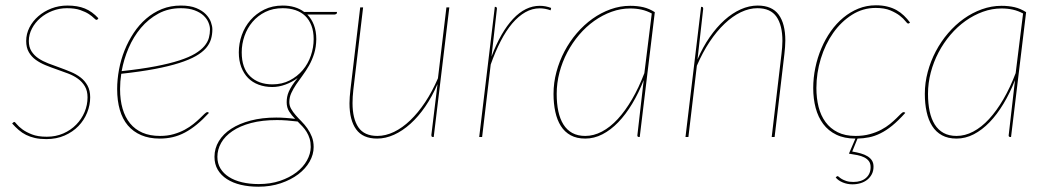

<svg xmlns="http://www.w3.org/2000/svg" viewBox="-20 -518 3959 726"><path d="M352 -449Q349.5 -445 348.2 -444Q347 -443 345 -443Q341.5 -443 335 -449.8Q328.5 -456.5 316 -464.8Q303.5 -473 283.5 -480Q263.5 -487 233 -487Q204.5 -487 178.5 -477Q152.5 -467 132.5 -449.8Q112.5 -432.5 100.8 -410Q89 -387.5 89 -363Q89 -340 99 -324.2Q109 -308.5 125.2 -297.5Q141.5 -286.5 162.2 -278.5Q183 -270.5 204.8 -262.8Q226.5 -255 247.5 -246.2Q268.5 -237.5 284.8 -225Q301 -212.5 311 -194.2Q321 -176 321 -150Q321 -120.5 309.5 -92Q298 -63.5 276.5 -41.2Q255 -19 224.2 -5.5Q193.5 8 155 8Q131 8 112.2 3.8Q93.5 -0.5 78.5 -8Q63.5 -15.5 50.8 -26.5Q38 -37.5 26 -51L29 -54Q32 -57 34 -57Q36.5 -57 43.5 -48.2Q50.5 -39.5 64.5 -29Q78.5 -18.5 100.8 -9.8Q123 -1 157 -1Q191 -1 219.5 -13.5Q248 -26 268.2 -46.8Q288.5 -67.5 299.8 -94.2Q311 -121 311 -150Q311 -174.5 301 -191.5Q291 -208.5 274.8 -220.2Q258.5 -232 237.5 -240Q216.5 -248 194.8 -255.5Q173 -263 152.2 -271.5Q131.5 -280 115.2 -291.8Q99 -303.5 89 -320.8Q79 -338 79 -363Q79 -389.5 91.2 -413.8Q103.5 -438 124.8 -456.5Q146 -475 174.2 -486Q202.5 -497 235 -497Q273.5 -497 301 -485.8Q328.5 -474.5 352 -449Z M783 -407Q783 -387.5 777.8 -369.8Q772.5 -352 758.8 -336Q745 -320 720.5 -306Q696 -292 657.8 -279.8Q619.5 -267.5 565.5 -257.2Q511.5 -247 438.5 -239Q434 -209.5 434 -181Q434 -140 443.5 -107.2Q453 -74.5 471.8 -51.5Q490.5 -28.5 518.8 -16.2Q547 -4 585 -4Q613.5 -4 636.8 -10.8Q660 -17.5 678.5 -27.5Q697 -37.5 711.2 -49Q725.5 -60.5 735.8 -70.5Q746 -80.5 753 -87.2Q760 -94 764 -94Q765.5 -94 766.5 -93.8Q767.5 -93.5 770 -91Q746.5 -65.5 724.2 -47.2Q702 -29 679.5 -17Q657 -5 633.5 0.5Q610 6 584 6Q544 6 513.8 -7Q483.5 -20 463.2 -44Q443 -68 433 -102.8Q423 -137.5 423 -181Q423 -217 430 -254.8Q437 -292.5 451 -327.5Q465 -362.5 485.5 -393.5Q506 -424.5 532.8 -447.5Q559.5 -470.5 592.2 -483.8Q625 -497 664 -497Q699 -497 722 -487.5Q745 -478 758.5 -464Q772 -450 777.5 -434.5Q783 -419 783 -407ZM664 -487Q616.5 -487 578.8 -466.5Q541 -446 512.8 -412.5Q484.5 -379 466.2 -336.2Q448 -293.5 440 -249Q514 -257 567.5 -267.2Q621 -277.5 658 -289.5Q695 -301.5 717.8 -315.2Q740.5 -329 753 -344Q765.5 -359 769.8 -374.8Q774 -390.5 774 -407Q774 -419 768.2 -433Q762.5 -447 749.8 -459Q737 -471 715.8 -479Q694.5 -487 664 -487Z M1176 -370Q1175.5 -339.5 1167.8 -315Q1160 -290.5 1148.5 -270.2Q1137 -250 1124 -232.5Q1111 -215 1100 -198.8Q1089 -182.5 1081.5 -166.2Q1074 -150 1074 -132Q1074 -118.5 1080.8 -106.5Q1087.5 -94.5 1097.8 -82.8Q1108 -71 1120 -59Q1132 -47 1142.2 -32.5Q1152.5 -18 1159.2 -0.8Q1166 16.5 1166 38Q1166 66 1150.8 93Q1135.5 120 1107.8 141Q1080 162 1041.5 175Q1003 188 957 188Q921 188 890.5 180.8Q860 173.5 838 159.2Q816 145 803.5 124Q791 103 791 75Q791 43 807.5 15.8Q824 -11.5 854.5 -31.2Q885 -51 928 -62.2Q971 -73.5 1024.5 -73.5Q1041.5 -73.5 1059.2 -72.2Q1077 -71 1096 -68.5Q1083 -81.5 1073.5 -96.2Q1064 -111 1064 -131.5Q1064 -142 1065.8 -151.5Q1067.5 -161 1072 -171.5Q1076.5 -182 1084.5 -194.5Q1092.5 -207 1105.5 -223Q1083.5 -207 1058.8 -198Q1034 -189 1010 -189Q981.5 -189 958 -197.8Q934.5 -206.5 918 -223.2Q901.5 -240 892.2 -264.5Q883 -289 883 -320Q883 -353.5 894.2 -385.2Q905.5 -417 927 -441.8Q948.5 -466.5 979.2 -481.8Q1010 -497 1049 -497Q1097.5 -497 1130 -473H1254V-469Q1254 -467.5 1252.2 -465.8Q1250.5 -464 1245 -463H1142Q1158 -447 1167 -423.5Q1176 -400 1176 -370ZM1155 38Q1155 20 1150.8 6.2Q1146.5 -7.5 1139.5 -19Q1132.5 -30.5 1123.5 -40Q1114.5 -49.5 1105.5 -58.5Q1084.5 -61 1065 -62.5Q1045.5 -64 1027.5 -64Q971.5 -64 929.2 -52.8Q887 -41.5 858.8 -22.2Q830.5 -3 816.2 22.2Q802 47.5 802 75Q802 100 813.5 119Q825 138 845.8 151.2Q866.5 164.5 895.2 171.2Q924 178 958 178Q1002.5 178 1038.8 165.8Q1075 153.5 1100.8 133.8Q1126.5 114 1140.5 89Q1154.5 64 1155 38ZM1010 -199Q1046.5 -199 1075.5 -214Q1104.5 -229 1124.8 -253Q1145 -277 1155.5 -307.8Q1166 -338.5 1166 -370Q1166 -399.5 1157.5 -421.5Q1149 -443.5 1133.8 -458Q1118.5 -472.5 1096.8 -479.8Q1075 -487 1049 -487Q1012 -487 983.2 -472.8Q954.5 -458.5 934.8 -435.2Q915 -412 904.5 -382Q894 -352 894 -320Q894 -260 925.8 -229.5Q957.5 -199 1010 -199Z M1353 -490 1316 -178Q1313 -151.5 1313 -128.5Q1313 -69 1335.2 -36.5Q1357.5 -4 1407 -4Q1438 -4 1469.8 -19.2Q1501.5 -34.5 1531.2 -63Q1561 -91.5 1587.8 -131.8Q1614.5 -172 1636 -222L1668 -490H1679L1620 0H1617Q1613 0 1612 -2.2Q1611 -4.5 1611 -7L1634 -197V-199.5Q1614 -153 1588 -115Q1562 -77 1532 -50Q1502 -23 1470 -8.5Q1438 6 1406 6Q1352 6 1326.8 -28.8Q1301.5 -63.5 1301.5 -127.5Q1301.5 -139 1302.5 -151.8Q1303.5 -164.5 1305 -178L1342 -490Z M1792 0 1851 -492H1853Q1859 -492 1859 -485L1838.5 -304Q1873.5 -397 1920 -446.5Q1966.5 -496 2021 -496Q2043 -496 2064 -488L2062 -479Q2041 -486.5 2021 -486.5Q1992.5 -486.5 1966.5 -471.8Q1940.5 -457 1917.2 -429.8Q1894 -402.5 1873.5 -363Q1853 -323.5 1835.5 -274L1803 0Z M2399 0H2396Q2392.5 0 2391.2 -1.8Q2390 -3.5 2390 -6L2414 -215Q2395 -166.5 2370.5 -125.8Q2346 -85 2317.8 -55.8Q2289.5 -26.5 2258 -10.2Q2226.5 6 2193 6Q2160.5 6 2137.8 -6.5Q2115 -19 2100.8 -41.5Q2086.5 -64 2079.8 -95Q2073 -126 2073 -163Q2073 -205 2084 -246Q2095 -287 2114.5 -324Q2134 -361 2161 -392.5Q2188 -424 2220.2 -447Q2252.5 -470 2288.8 -483Q2325 -496 2363 -496Q2390 -496 2412.5 -490.8Q2435 -485.5 2456 -472ZM2193 -4Q2225 -4 2256.2 -20.5Q2287.5 -37 2316 -68Q2344.5 -99 2370 -142.8Q2395.5 -186.5 2416.5 -241.5L2444.5 -467Q2426 -477 2406 -481.5Q2386 -486 2363 -486Q2327 -486 2292.5 -473.5Q2258 -461 2227 -439Q2196 -417 2170 -386.5Q2144 -356 2125 -320Q2106 -284 2095.5 -244Q2085 -204 2085 -163Q2085 -126.5 2091.2 -97.2Q2097.5 -68 2110.5 -47.2Q2123.5 -26.5 2144 -15.2Q2164.5 -4 2193 -4Z M2572 0 2631 -492H2633Q2637 -492 2638 -489.8Q2639 -487.5 2639 -485L2617.5 -293.5Q2637.5 -340 2663.5 -377.5Q2689.5 -415 2719.2 -441.8Q2749 -468.5 2781 -482.8Q2813 -497 2845 -497Q2899 -497 2924.2 -462.8Q2949.5 -428.5 2949.5 -364.5Q2949.5 -353 2948.5 -340.2Q2947.5 -327.5 2946 -314L2909 0H2898L2935 -314Q2936.5 -327 2937.5 -339.5Q2938.5 -352 2938.5 -363.5Q2938.5 -422.5 2916 -454.8Q2893.5 -487 2844 -487Q2813 -487 2781.2 -471.8Q2749.5 -456.5 2719.8 -428.2Q2690 -400 2663.2 -359.8Q2636.5 -319.5 2615 -269.5L2583 0Z M3147 148Q3149 148 3152.8 151.5Q3156.5 155 3163.2 159Q3170 163 3180.5 166.5Q3191 170 3207 170Q3237 170 3254.5 154.8Q3272 139.5 3272 114Q3272 100.5 3265.8 91.8Q3259.5 83 3248.2 77.2Q3237 71.5 3222 68.5Q3207 65.5 3190 63L3214.5 6Q3172.5 6 3142.2 -8.8Q3112 -23.5 3092.8 -49.2Q3073.5 -75 3064.2 -109.8Q3055 -144.5 3055 -185Q3055 -223.5 3063 -262Q3071 -300.5 3085.8 -335.2Q3100.5 -370 3121.5 -399.8Q3142.5 -429.5 3168.8 -451.2Q3195 -473 3226 -485.5Q3257 -498 3292 -498Q3316 -498 3335.2 -493.2Q3354.5 -488.5 3370 -479.8Q3385.5 -471 3398 -459Q3410.5 -447 3421 -433L3419 -431Q3417 -429 3414 -429Q3410.5 -429 3403.5 -438.2Q3396.5 -447.5 3382.5 -458.5Q3368.5 -469.5 3346.5 -478.8Q3324.5 -488 3291 -488Q3242.5 -488 3201.5 -462Q3160.5 -436 3130.5 -393.5Q3100.5 -351 3083.8 -296.5Q3067 -242 3067 -185Q3067 -147 3075.2 -114Q3083.5 -81 3101.5 -56.5Q3119.5 -32 3147.5 -18Q3175.5 -4 3215 -4Q3245 -4 3269.2 -10.8Q3293.5 -17.5 3312.2 -27.5Q3331 -37.5 3345 -49Q3359 -60.5 3369.2 -70.5Q3379.5 -80.5 3386 -87.2Q3392.5 -94 3397 -94Q3400 -94 3402 -92L3403 -91Q3376.5 -61.5 3353.8 -43Q3331 -24.5 3309.2 -13.8Q3287.5 -3 3266.2 1.2Q3245 5.5 3222.5 6L3202.5 55Q3220.5 58 3235.2 62.2Q3250 66.5 3260.8 73.2Q3271.5 80 3277.2 89.2Q3283 98.5 3283 112Q3283 128 3276.8 140.2Q3270.5 152.5 3259.8 161.2Q3249 170 3234.5 174.5Q3220 179 3203 179Q3184 179 3166.5 171.8Q3149 164.5 3140 153L3142 151Q3145 148 3147 148Z M3803 0H3800Q3796.5 0 3795.2 -1.8Q3794 -3.5 3794 -6L3818 -215Q3799 -166.5 3774.5 -125.8Q3750 -85 3721.8 -55.8Q3693.5 -26.5 3662 -10.2Q3630.5 6 3597 6Q3564.5 6 3541.8 -6.5Q3519 -19 3504.8 -41.5Q3490.5 -64 3483.8 -95Q3477 -126 3477 -163Q3477 -205 3488 -246Q3499 -287 3518.5 -324Q3538 -361 3565 -392.5Q3592 -424 3624.2 -447Q3656.5 -470 3692.8 -483Q3729 -496 3767 -496Q3794 -496 3816.5 -490.8Q3839 -485.5 3860 -472ZM3597 -4Q3629 -4 3660.2 -20.5Q3691.5 -37 3720 -68Q3748.5 -99 3774 -142.8Q3799.5 -186.5 3820.5 -241.5L3848.5 -467Q3830 -477 3810 -481.5Q3790 -486 3767 -486Q3731 -486 3696.5 -473.5Q3662 -461 3631 -439Q3600 -417 3574 -386.5Q3548 -356 3529 -320Q3510 -284 3499.5 -244Q3489 -204 3489 -163Q3489 -126.5 3495.2 -97.2Q3501.5 -68 3514.5 -47.2Q3527.5 -26.5 3548 -15.2Q3568.5 -4 3597 -4Z"/></svg>

Font: Lato Hairline
Style: Italic
Weight: 250
Italic angle: -7°
Designer: Lukasz Dziedzic
Foundry: Lukasz Dziedzic
Version: Version 1.104; Western+Polish opensource